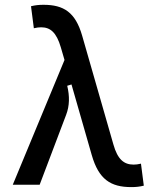

<svg xmlns="http://www.w3.org/2000/svg" viewBox="-20 -762 626 792"><path d="M521.5 9.8C541 9.8 554.7 8.3 573.2 3.9L561.5 -86.9C548.8 -84 540.5 -83 531.2 -83C491.7 -83 465.3 -104 447.8 -166L318.8 -615.2C291 -711.4 242.7 -742.2 159.7 -742.2C140.1 -742.2 126.5 -740.7 107.9 -736.3L119.6 -645.5C132.3 -648.4 140.6 -649.4 149.9 -649.4C187.5 -649.4 212.9 -628.4 231 -566.4L246.1 -514.6L32.7 0H143.6L252.9 -288.6C267.1 -325.7 267.6 -365.2 257.3 -408.2L274.9 -413.6L358.4 -122.6C387.2 -22 436.5 9.8 521.5 9.8Z"/></svg>

Font: CaskaydiaCove Nerd Font
Style: Regular
Weight: 400
Designer: Aaron Bell
Foundry: Saja Typeworks
Version: Version 2111.1;Nerd Fonts 2.3.3